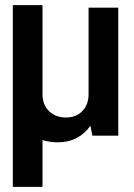

<svg xmlns="http://www.w3.org/2000/svg" viewBox="-20 -530 522 750"><path d="M326 -500H442V0H341L333 -39Q312 -8 279.5 9Q247 26 206 26Q173 26 146 17V200H30V-510H146V-162Q146 -121 171.5 -96Q197 -71 238 -71Q277 -71 301.5 -96Q326 -121 326 -162Z"/></svg>

Font: Akshar Medium
Style: Regular
Weight: 500
Designer: Tall Chai
Foundry: Tall Chai
Version: Version 1.000